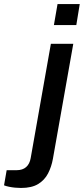

<svg xmlns="http://www.w3.org/2000/svg" viewBox="-136 -743 415 951"><path d="M131 -619 149 -723H259L242 -619ZM-32 188Q-46 188 -61.5 186.5Q-77 185 -91.5 182Q-106 179 -116 175L-103 100H-54Q-24 100 -6.5 84.5Q11 69 16 40L116 -526H227L126 44Q119 83 102 116Q85 149 53 168.5Q21 188 -32 188Z"/></svg>

Font: Archivo SemiExpanded Medium
Style: Italic
Weight: 500
Width: 6
Italic angle: -10°
Designer: Hector Gatti
Foundry: Omnibus-Type
Version: Version 2.001